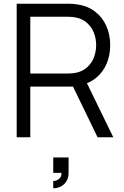

<svg xmlns="http://www.w3.org/2000/svg" viewBox="-20 -740 670 1035"><path d="M267 236Q275.2 236 285.8 232Q296.5 228 304.4 218.1Q312.3 208.2 311.3 191.7H267V109H349.7V191.7Q349.7 218.5 337.9 237.3Q326.2 256.2 307.3 265.6Q288.5 275 267 275ZM70 0V-720H348Q374.2 -720 398.7 -716Q453.7 -707.5 493.2 -676.9Q532.7 -646.3 553.3 -599.8Q574 -553.3 574 -496.7Q574 -441.7 554.6 -396.2Q535.2 -350.7 497.7 -320.1Q460.2 -289.5 408 -279.3L382.7 -273.3H143.3V0ZM506 0 364 -293 434.7 -320 590.7 0ZM346 -343.7Q370.5 -343.7 390.7 -348Q426.2 -355.7 450.3 -377.8Q474.5 -399.8 486.4 -430.9Q498.3 -462 498.3 -496.7Q498.3 -531.3 486.4 -562.4Q474.5 -593.5 450.3 -615.6Q426.2 -637.7 390.7 -645.3Q370.5 -649.7 346 -649.7H143.3V-343.7Z"/></svg>

Font: Manrope
Style: Regular
Weight: 400
Designer: Mikhail Sharanda
Foundry: Mikhail Sharanda
Version: Version 4.503